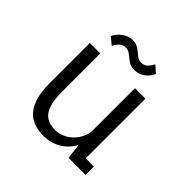

<svg xmlns="http://www.w3.org/2000/svg" viewBox="-174 -827 997 997"><g transform="rotate(45 325.0 -328.0)"><path d="M275.5 11.5Q236.5 11.5 205 -0.5Q173.5 -12.5 151.8 -38.5Q130 -64.5 118.5 -105.5Q107 -146.5 107 -204.5V-500H184V-216Q184 -158 196.2 -122Q208.5 -86 233.8 -69.2Q259 -52.5 298 -52.5Q325.5 -52.5 350.8 -63.8Q376 -75 395.8 -95Q415.5 -115 427.5 -141.2Q439.5 -167.5 441 -198L467.5 -192Q467.5 -153 455 -116.8Q442.5 -80.5 418.2 -51.5Q394 -22.5 358.2 -5.5Q322.5 11.5 275.5 11.5ZM450.5 0 438.5 -101.5V-500H515.5V-40.5L497.5 -61.5H575.5V0ZM368.5 -564Q345 -564 330.2 -573.2Q315.5 -582.5 303 -593Q292.5 -602 281.8 -608.8Q271 -615.5 256.5 -615.5Q231 -615.5 217 -598.5Q203 -581.5 197.5 -570L158.5 -602.5Q161.5 -611 174 -626.8Q186.5 -642.5 207 -655.5Q227.5 -668.5 255 -668.5Q277.5 -668.5 292.8 -659.2Q308 -650 320 -639.5Q331 -630 341.8 -623Q352.5 -616 367 -616Q392 -616 406.5 -633.5Q421 -651 426 -662L463.5 -629Q460.5 -620.5 449.2 -605Q438 -589.5 418 -576.8Q398 -564 368.5 -564Z"/></g></svg>

Font: Trispace Thin Light
Style: Regular
Weight: 300
Version: Version 1.210